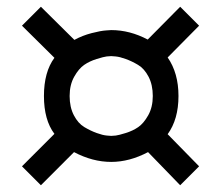

<svg xmlns="http://www.w3.org/2000/svg" viewBox="-20 -555 664 568"><path d="M101 -7 45 -63 141 -159Q110 -200 110 -271Q110 -342 141 -384L45 -479L101 -535L200 -437Q224 -450 251 -457Q278 -464 294 -465L309 -466Q364 -466 417 -438L513 -535L569 -479L476 -385Q508 -339 508 -271Q508 -202 476 -158L569 -63L513 -7L418 -105Q363 -76 309 -76Q254 -76 199 -105ZM309 -153Q314 -153 322.5 -154Q331 -155 352 -161.5Q373 -168 389 -179Q405 -190 418.5 -214Q432 -238 432 -271Q432 -304 419.5 -328Q407 -352 388.5 -363Q370 -374 352 -380.5Q334 -387 322 -388L309 -389Q304 -389 295.5 -388Q287 -387 266 -380.5Q245 -374 229 -363Q213 -352 199.5 -328Q186 -304 186 -271Q186 -238 198.5 -214Q211 -190 229.5 -179Q248 -168 266 -161.5Q284 -155 296 -154Z"/></svg>

Font: Hermit Light
Style: Regular
Weight: 300
Designer: Pablo Caro
Version: Version 2.000;PS 002.000;hotconv 1.0.88;makeotf.lib2.5.64775